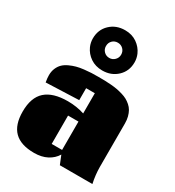

<svg xmlns="http://www.w3.org/2000/svg" viewBox="-236 -1147 1181 1297"><g transform="rotate(30 354.0 -498.0)"><path d="M27.8 0ZM353 -913.6Q327.6 -913.6 310.8 -896.7Q293.9 -879.9 293.9 -854Q293.9 -829.1 311 -812Q328.1 -794.9 353 -794.9Q377.4 -794.9 394.8 -812.3Q412.1 -829.6 412.1 -854Q412.1 -879.4 395 -896.5Q377.9 -913.6 353 -913.6ZM516.6 -854Q516.6 -786.1 470 -741.9Q423.3 -697.8 354 -697.8Q300.8 -697.8 261.7 -724.4Q222.7 -751 204.1 -793Q191.4 -822.3 191.4 -854Q191.4 -922.9 237.8 -967Q284.2 -1011.2 354 -1011.2Q407.2 -1011.2 446.3 -984.4Q485.4 -957.5 503.9 -915.5Q516.6 -886.2 516.6 -854ZM307.1 -318.8V-97.7H388.2V-318.8ZM666.5 -125.5Q667 -63 680.7 -0.5H426.8L399.4 -67.9Q376 -29.3 333.7 -7.3Q291.5 14.6 233.4 14.6Q129.4 14.6 78.6 -35.9Q27.8 -86.4 27.8 -189.5Q27.8 -299.3 85.4 -350.8Q143.1 -402.3 258.3 -402.3Q327.1 -402.3 388.2 -382.3V-540H320.3V-446.8L64 -437Q58.6 -468.3 58.6 -490.7Q58.6 -521 69.1 -545.4Q79.6 -569.8 96.4 -585.9Q113.3 -602.1 138.7 -613.8Q164.1 -625.5 188.5 -632.1Q212.9 -638.7 244.6 -642.3Q276.4 -646 300.3 -647Q324.2 -647.9 353.5 -647.9Q381.8 -647.9 403.8 -647.5Q425.8 -647 453.1 -644.8Q480.5 -642.6 501.5 -638.7Q522.5 -634.8 545.7 -627.9Q568.8 -621.1 585.7 -611.8Q602.5 -602.5 618.4 -588.6Q634.3 -574.7 644.3 -557.1Q654.3 -539.6 660.4 -516.1Q666.5 -492.7 666.5 -464.8Z"/></g></svg>

Font: Coda ExtraBold
Style: Regular
Weight: 800
Version: Version 2.001; ttfautohint (v0.8) -r 50 -G 200 -x